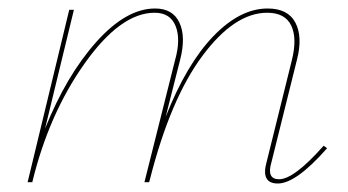

<svg xmlns="http://www.w3.org/2000/svg" viewBox="-20 -429 819 452"><path d="M742 -86 750 -80Q677 3 634 3Q593 3 608 -49L667 -287Q680 -339 665.5 -369Q651 -399 609 -399Q532 -399 456.5 -297.5Q381 -196 333 -7L331 0H320L392 -287Q406 -336 393.5 -367.5Q381 -399 344 -399Q264 -399 179.5 -280Q95 -161 56 0H45L143 -406H154L86 -126Q136 -251 206.5 -330Q277 -409 345 -409Q387 -409 402.5 -375.5Q418 -342 404 -288L370 -154Q419 -278 482 -343.5Q545 -409 610 -409Q658 -409 675.5 -375.5Q693 -342 679 -288L619 -47Q607 -7 637 -7Q672 -7 742 -86Z"/></svg>

Font: EauTestInfant Hairline
Style: Italic
Weight: 250
Italic angle: -12°
Designer: Christian Thalmann (Catharsis Fonts)
Version: Version 0.001;PS 000.001;hotconv 1.0.88;makeotf.lib2.5.64775